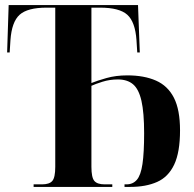

<svg xmlns="http://www.w3.org/2000/svg" viewBox="-20 -734 761 754"><path d="M112 0V-10H145Q174 -10 185.5 -23.5Q197 -37 197 -79V-704H163Q88 -704 57 -676Q26 -648 21 -576L18 -528H8L14 -714H522L529 -528H519L516 -576Q511 -648 480 -676Q449 -704 373 -704H339V-408Q361 -417 398 -427.5Q435 -438 480 -438Q546 -438 592.5 -417.5Q639 -397 663 -350Q687 -303 687 -222Q687 -136 664 -87.5Q641 -39 597 -19.5Q553 0 492 0H469V-10H477Q502 -10 517.5 -28Q533 -46 539.5 -90Q546 -134 546 -211Q546 -292 535.5 -338Q525 -384 502.5 -403Q480 -422 443 -422Q411 -422 382.5 -413Q354 -404 339 -397V-79Q339 -37 350.5 -23.5Q362 -10 391 -10H421V0Z"/></svg>

Font: Noto Serif Display Condensed
Style: Bold
Weight: 700
Width: 3
Designer: Monotype Design Team
Foundry: Monotype Imaging Inc.
Version: Version 2.009